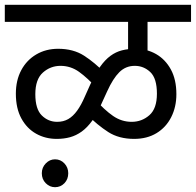

<svg xmlns="http://www.w3.org/2000/svg" viewBox="-20 -642 815 799"><path d="M0 -551V-622H775V-551H594V-399H513V-551ZM386 -272Q344 -318 309 -343Q274 -368 232 -368Q190 -368 158.5 -340Q127 -312 127 -250Q127 -188 154 -161.5Q181 -135 218 -135Q244 -135 264 -146.5Q284 -158 301 -181.5Q318 -205 333 -240L355 -289Q376 -335 396.5 -364Q417 -393 439.5 -409.5Q462 -426 487.5 -432.5Q513 -439 543 -439Q591 -439 629.5 -417Q668 -395 691 -353Q714 -311 714 -250Q714 -197 692.5 -154.5Q671 -112 631.5 -88Q592 -64 538 -64Q475 -64 430.5 -92.5Q386 -121 340 -167L374 -230Q415 -184 450.5 -159.5Q486 -135 528 -135Q570 -135 601.5 -162.5Q633 -190 633 -252Q633 -316 605.5 -342Q578 -368 541 -368Q503 -368 476.5 -341.5Q450 -315 426 -262L404 -214Q385 -169 364 -140Q343 -111 320 -94.5Q297 -78 271.5 -71Q246 -64 216 -64Q169 -64 130.5 -85.5Q92 -107 69 -149Q46 -191 46 -252Q46 -308 68.5 -350Q91 -392 131 -415.5Q171 -439 222 -439Q285 -439 329.5 -410.5Q374 -382 420 -335ZM154 79Q154 55 170.5 38Q187 21 209 21Q232 21 248 38Q264 55 264 79Q264 104 248 120.5Q232 137 209 137Q187 137 170.5 120.5Q154 104 154 79Z"/></svg>

Font: Noto Sans Ambassadori
Style: Regular
Weight: 400
Designer: Monotype Design Team
Foundry: Monotype Imaging Inc.
Version: Version 2.013